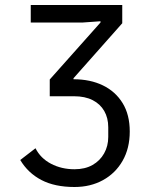

<svg xmlns="http://www.w3.org/2000/svg" viewBox="-20 -536 640 768"><path d="M278 212Q199 212 145.5 184Q92 156 61 104L122 57Q142 97 184 119Q226 141 278 141Q320 141 350 124Q380 107 396.5 77.5Q413 48 413 12V-27Q413 -64 397 -92Q381 -120 350.5 -135.5Q320 -151 276 -151H179V-218L382 -446V-451L312 -446H103V-516H469V-443L274 -223V-220V-219Q341 -219 391.5 -194.5Q442 -170 470.5 -123.5Q499 -77 499 -10Q499 57 470.5 107Q442 157 392 184.5Q342 212 278 212Z"/></svg>

Font: Lilex
Style: Regular
Weight: 400
Monospace: yes
Designer: Mike Abbink, Paul van der Laan, Pieter van Rosmalen, Mikhael Khrustik
Foundry: Mikhael Khrustik
Version: Version 2.510